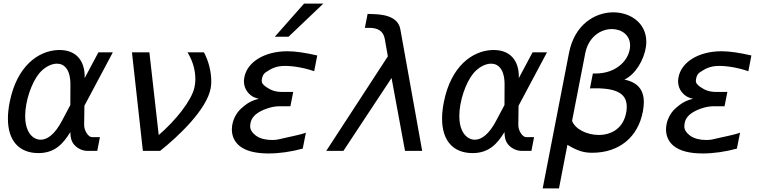

<svg xmlns="http://www.w3.org/2000/svg" viewBox="-20 -837 4254 1065"><path d="M193.4 12.2C285.2 12.2 331.5 -41.5 370.1 -104.5C370.6 -74.2 376 -55.2 386.2 -41C403.3 -16.6 435.1 0 465.3 0H519.5L534.2 -76.2H490.7C469.7 -76.2 446.3 -112.8 446.8 -143.6L448.2 -250.5L606 -546.9H525.9L449.7 -403.8C452.6 -502.9 399.9 -559.6 311 -559.6H302.7C190.4 -555.2 73.7 -468.8 34.2 -272.9C27.3 -238.8 23.9 -207.5 23.9 -179.2C23.9 -55.7 86.4 12.2 193.4 12.2ZM205.6 -62C175.3 -62 148.9 -82 134.3 -114.3C124 -136.2 119.6 -164.1 119.6 -193.4C119.6 -277.3 155.8 -379.4 196.8 -429.2C223.6 -461.9 262.2 -483.9 295.9 -483.9C336.4 -483.9 371.1 -451.7 370.6 -367.2L370.1 -254.4L323.2 -166C285.2 -94.2 244.1 -62 205.6 -62Z M772.5 0H868.2C963.9 -76.2 1127.9 -228 1148.9 -349.1C1150.9 -360.4 1151.9 -373 1151.9 -386.2C1151.9 -438.5 1136.7 -501.5 1110.8 -546.9H1020C1054.2 -491.2 1063.5 -438.5 1063.5 -398.9C1063.5 -378.4 1061 -361.3 1058.1 -350.1C1041 -277.3 954.1 -168.5 860.4 -87.9L808.6 -546.9H711.9Z M1504.4 -633.3H1580.6L1773.4 -816.9H1666.5ZM1469.7 14.2C1528.8 14.2 1595.2 4.9 1659.2 -12.7L1676.8 -101.1C1658.7 -93.8 1616.7 -84 1590.3 -78.6L1583 -77.1L1520.5 -63C1510.3 -61.5 1502 -60.5 1489.3 -60.5C1454.6 -60.5 1423.8 -67.9 1402.8 -82.5C1400.4 -84 1398.4 -85.9 1396 -87.4C1377 -102.5 1367.7 -118.7 1367.7 -135.7C1367.7 -143.6 1369.1 -152.8 1370.1 -156.7C1374.5 -178.7 1389.2 -199.2 1419.9 -216.8C1450.7 -234.4 1493.7 -247.6 1529.3 -247.6H1590.8L1606.4 -327.1H1544.4C1507.3 -327.1 1482.9 -336.4 1458 -353.5C1437.5 -367.7 1431.6 -377 1431.6 -388.2C1431.6 -392.1 1432.1 -396.5 1433.1 -400.9C1436.5 -416.5 1441.4 -426.3 1452.6 -435.1L1474.1 -448.7C1492.2 -460 1519.5 -469.7 1543.9 -470.7L1559.1 -471.2C1596.2 -472.2 1661.6 -463.4 1722.7 -441.9L1739.7 -529.3C1671.4 -544.9 1619.1 -552.7 1573.7 -552.7C1447.3 -552.7 1349.6 -492.7 1335 -406.2C1334 -399.4 1333 -392.6 1333 -386.2C1333 -337.9 1365.7 -309.1 1386.7 -298.8C1394.5 -294.9 1406.7 -291 1416 -289.1C1387.2 -282.7 1361.3 -271 1338.9 -252.9L1321.3 -238.3C1288.6 -210.9 1266.1 -164.6 1266.1 -119.1C1266.1 -85.9 1278.3 -53.2 1307.1 -28.8C1342.8 1 1398.9 14.2 1469.7 14.2Z M1789.6 0H1884.8L2151.9 -404.3L2226.6 0H2321.8L2200.7 -674.3C2190.9 -728.5 2141.6 -756.3 2052.7 -758.8L2019 -759.8L2003.9 -682.6H2027.8C2079.1 -682.6 2106.9 -662.6 2114.3 -621.1L2131.3 -524.4Z M2601.6 12.2C2693.4 12.2 2739.7 -41.5 2778.3 -104.5C2778.8 -74.2 2784.2 -55.2 2794.4 -41C2811.5 -16.6 2843.3 0 2873.5 0H2927.7L2942.4 -76.2H2898.9C2877.9 -76.2 2854.5 -112.8 2855 -143.6L2856.4 -250.5L3014.2 -546.9H2934.1L2857.9 -403.8C2860.8 -502.9 2808.1 -559.6 2719.2 -559.6H2710.9C2598.6 -555.2 2481.9 -468.8 2442.4 -272.9C2435.5 -238.8 2432.1 -207.5 2432.1 -179.2C2432.1 -55.7 2494.6 12.2 2601.6 12.2ZM2613.8 -62C2583.5 -62 2557.1 -82 2542.5 -114.3C2532.2 -136.2 2527.8 -164.1 2527.8 -193.4C2527.8 -277.3 2564 -379.4 2605 -429.2C2631.8 -461.9 2670.4 -483.9 2704.1 -483.9C2744.6 -483.9 2779.3 -451.7 2778.8 -367.2L2778.3 -254.4L2731.4 -166C2693.4 -94.2 2652.3 -62 2613.8 -62Z M2990.2 208H3080.6L3127.4 -33.7C3188 3.4 3223.6 10.3 3265.6 10.3C3412.6 10.3 3520 -74.7 3546.4 -221.2C3549.3 -238.8 3551.3 -254.9 3551.3 -270C3551.3 -338.9 3517.1 -380.4 3443.4 -395.5C3504.4 -423.8 3552.7 -504.9 3563 -578.1C3564.5 -587.4 3564.9 -596.7 3564.9 -605.5C3564.9 -708.5 3478 -768.6 3381.8 -768.6C3279.8 -768.6 3166.5 -700.2 3136.2 -543.5ZM3153.3 -167 3226.1 -540.5C3244.1 -633.8 3313 -675.8 3374 -675.8C3427.7 -675.8 3475.1 -643.1 3475.1 -584.5C3475.1 -548.8 3458 -508.3 3423.3 -478C3391.1 -449.2 3343.8 -429.2 3281.7 -429.2C3277.3 -429.2 3272.9 -429.7 3268.6 -429.7L3252.4 -346.7C3263.7 -347.2 3273.9 -347.2 3284.2 -347.2C3406.2 -347.2 3456.5 -314 3456.5 -245.1C3456.5 -237.3 3456.1 -228.5 3454.6 -219.7C3440.4 -124.5 3370.6 -88.4 3301.3 -88.4C3234.9 -88.4 3168.9 -121.6 3153.3 -167Z M3877.9 14.2C3937 14.2 4003.4 4.9 4067.4 -12.7L4085 -101.1C4066.9 -93.8 4024.9 -84 3998.5 -78.6L3991.2 -77.1L3928.7 -63C3918.5 -61.5 3910.2 -60.5 3897.5 -60.5C3862.8 -60.5 3832 -67.9 3811 -82.5C3808.6 -84 3806.6 -85.9 3804.2 -87.4C3785.2 -102.5 3775.9 -118.7 3775.9 -135.7C3775.9 -143.6 3777.3 -152.8 3778.3 -156.7C3782.7 -178.7 3797.4 -199.2 3828.1 -216.8C3858.9 -234.4 3901.9 -247.6 3937.5 -247.6H3999L4014.6 -327.1H3952.6C3915.5 -327.1 3891.1 -336.4 3866.2 -353.5C3845.7 -367.7 3839.8 -377 3839.8 -388.2C3839.8 -392.1 3840.3 -396.5 3841.3 -400.9C3844.7 -416.5 3849.6 -426.3 3860.8 -435.1L3882.3 -448.7C3900.4 -460 3927.7 -469.7 3952.1 -470.7L3967.3 -471.2C4004.4 -472.2 4069.8 -463.4 4130.9 -441.9L4147.9 -529.3C4079.6 -544.9 4027.3 -552.7 3981.9 -552.7C3855.5 -552.7 3757.8 -492.7 3743.2 -406.2C3742.2 -399.4 3741.2 -392.6 3741.2 -386.2C3741.2 -337.9 3773.9 -309.1 3794.9 -298.8C3802.7 -294.9 3814.9 -291 3824.2 -289.1C3795.4 -282.7 3769.5 -271 3747.1 -252.9L3729.5 -238.3C3696.8 -210.9 3674.3 -164.6 3674.3 -119.1C3674.3 -85.9 3686.5 -53.2 3715.3 -28.8C3751 1 3807.1 14.2 3877.9 14.2Z"/></svg>

Font: Hack
Style: Oblique
Weight: 400
Italic angle: -12°
Monospace: yes
Designer: Christopher Simpkins
Foundry: Christopher Simpkins
Version: Version 2.010